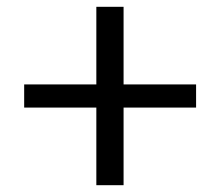

<svg xmlns="http://www.w3.org/2000/svg" viewBox="-20 -544 647 564"><path d="M263 -228H51V-296H263V-524H343V-296H556V-228H343V0H263Z"/></svg>

Font: Sarabun
Style: Regular
Weight: 400
Designer: Suppakit Chalermlarp | Katatrad Co.,Ltd.
Foundry: Cadson Demak Co.,Ltd.
Version: Version 1.000; ttfautohint (v1.6)